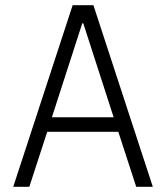

<svg xmlns="http://www.w3.org/2000/svg" viewBox="-20 -720 640 740"><path d="M93 0 162 -212H436L505 0H569L340 -700H260L31 0ZM180 -268 297 -630H301L418 -268Z"/></svg>

Font: CommitMonoV142 ExtLt
Style: Regular
Weight: 200
Monospace: yes
Designer: Eigil Nikolajsen
Foundry: Eigil Nikolajsen
Version: Version 1.142